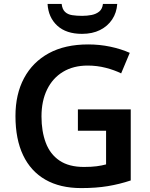

<svg xmlns="http://www.w3.org/2000/svg" viewBox="-20 -951 766 981"><path d="M378 -392H648V-29Q591 -10 531 0Q471 10 395 10Q287 10 212 -33Q137 -76 98 -158Q59 -240 59 -358Q59 -470 103 -552Q147 -634 229.5 -679Q312 -724 431 -724Q489 -724 543.5 -712.5Q598 -701 643 -681L599 -576Q565 -593 520.5 -604.5Q476 -616 428 -616Q355 -616 302 -584Q249 -552 220.5 -493.5Q192 -435 192 -356Q192 -280 214 -221.5Q236 -163 284 -130.5Q332 -98 409 -98Q447 -98 473.5 -101.5Q500 -105 522 -111V-283H378ZM579 -931Q576 -886 553 -851.5Q530 -817 491 -797.5Q452 -778 399 -778Q318 -778 272.5 -820Q227 -862 223 -931H295Q298 -904 312 -890.5Q326 -877 349 -873.5Q372 -870 400 -870Q425 -870 448 -874.5Q471 -879 487 -892Q503 -905 506 -931Z"/></svg>

Font: Noto Sans Hebrew SemiBold
Style: Regular
Weight: 600
Designer: Monotype Design Team
Foundry: Monotype Imaging Inc.
Version: Version 2.003